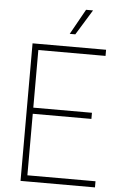

<svg xmlns="http://www.w3.org/2000/svg" viewBox="-62 -986 640 1029"><g transform="rotate(5 258.0 -472.0)"><path d="M88.5 0V-740H484V-707H122.5V-397H438V-364H122.5V-33H489V0ZM282.5 -808 358.5 -944H396L312.5 -808Z"/></g></svg>

Font: Encode Sans Semi Condensed Thin
Style: Regular
Weight: 100
Width: 4
Designer: Multiple Designers
Foundry: Impallari Type
Version: Version 3.000; ttfautohint (v1.8.3) -l 8 -r 50 -G 200 -x 14 